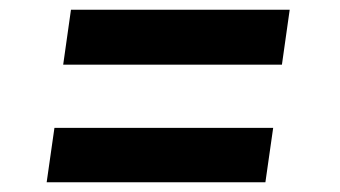

<svg xmlns="http://www.w3.org/2000/svg" viewBox="-20 -434 700 395"><path d="M110 -301H560L576 -414H126ZM76 -59H526L542 -171H92Z"/></svg>

Font: Mluvka Bold
Style: Italic
Weight: 700
Italic angle: -8°
Designer: Modified by Jiří Krblich, Original typeface by Gumpita Rahayu
Foundry: Gumpita Rahayu & Jiří Krblich
Version: Version 2.000;Glyphs 3.1.1 (3134)